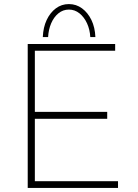

<svg xmlns="http://www.w3.org/2000/svg" viewBox="-20 -922 675 942"><path d="M116 -706H545V-673H151V-373H506V-339H151V-33H559V0H116ZM318 -902Q354 -902 382.5 -881Q411 -860 428.5 -824Q446 -788 448 -740H423Q421 -777 407 -807.5Q393 -838 370 -856.5Q347 -875 318 -875Q289 -875 266.5 -856.5Q244 -838 231 -807.5Q218 -777 216 -740H190Q192 -788 209 -824Q226 -860 254 -881Q282 -902 318 -902Z"/></svg>

Font: Josefin Sans ExtraLight
Style: Regular
Weight: 250
Designer: Santiago Orozco
Foundry: Typemade
Version: Version 2.000